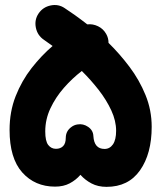

<svg xmlns="http://www.w3.org/2000/svg" viewBox="-20 -665 633 754"><path d="M131.3 -611.8Q148.4 -637.2 179 -643.6Q209.5 -649.9 234.4 -632.8Q251 -622.1 273.7 -606Q296.4 -589.8 322.8 -569.3Q344.7 -571.8 365.2 -561.8Q385.7 -551.8 397 -531.7Q406.2 -515.6 406.2 -496.6Q449.7 -454.1 488.5 -402.6Q527.3 -351.1 551.5 -291.7Q575.7 -232.4 575.7 -167Q575.7 -61.5 530 3.7Q484.4 68.8 398.4 68.8Q364.7 68.8 339.4 55.4Q314 42 295.9 21.5Q278.3 42 253.9 54.9Q229.5 67.9 196.3 67.9Q117.2 67.9 67.4 12.2Q17.6 -43.5 17.6 -154.8Q17.6 -226.6 41.5 -287.4Q65.4 -348.1 104 -397.5Q142.6 -446.8 186.5 -484.4Q168.5 -497.6 152.3 -508.8Q127 -525.9 120.8 -556.4Q114.7 -586.9 131.3 -611.8ZM346.7 -130.9Q349.6 -80.1 390.6 -80.1Q411.1 -80.1 423.6 -98.1Q436 -116.2 436 -151.4Q436 -190.4 417.2 -231.2Q398.4 -272 367.7 -311.5Q336.9 -351.1 301.3 -386.2Q263.7 -357.4 231 -320.1Q198.2 -282.7 178 -239.5Q157.7 -196.3 157.7 -148.9Q157.7 -110.8 169.4 -95.7Q181.2 -80.6 199.7 -80.6Q217.3 -80.6 227.8 -91.1Q238.3 -101.6 238.3 -124.5Q238.8 -150.9 260.7 -166.5Q271 -174.3 284.2 -176.3Q306.6 -180.2 326.2 -166.7Q345.7 -153.3 346.7 -130.9Z"/></svg>

Font: Mikhak-DS2-FD ExtraBold
Style: Regular
Weight: 800
Designer: Amin Abedi
Version: Version 3.2